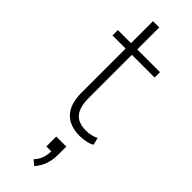

<svg xmlns="http://www.w3.org/2000/svg" viewBox="-299 -651 932 932"><g transform="rotate(45 166.5 -185.5)"><path d="M248 8Q179 8 142.5 -31Q106 -70 106 -147V-450H16V-487H106V-638H149V-487H305V-450H149V-156Q149 -91 173.5 -61.5Q198 -32 251 -32Q270 -32 286.5 -36Q303 -40 317 -47L326 -10Q315 -2 292 3Q269 8 248 8ZM196 267 170 246Q190 224 197 201.5Q204 179 204 150L213 158H170V90H239V145Q239 181 228.5 211.5Q218 242 196 267Z"/></g></svg>

Font: Nunito Sans 10pt SemiCondensed ExtraLight
Style: Regular
Weight: 250
Width: 4
Designer: Vernon Adams
Foundry: Vernon Adams
Version: Version 3.101;gftools[0.9.27]